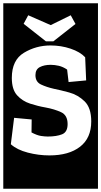

<svg xmlns="http://www.w3.org/2000/svg" viewBox="-30 -937 617 1170"><path d="M-10 213V-917H567V213ZM295 -685 430 -791 401 -844 279 -784 142 -844 114 -792 250 -685ZM526 -197Q526 -280 485.5 -319.5Q445 -359 391.5 -373.5Q338 -388 298 -396Q254 -406 220 -422Q186 -438 186 -479Q186 -514 212.5 -528Q239 -542 279 -542Q303 -542 328.5 -536Q354 -530 379 -513L388 -437L495 -447L489 -588Q458 -621 400 -640.5Q342 -660 278 -660Q190 -660 116 -615.5Q42 -571 42 -462Q42 -392 74 -356.5Q106 -321 153.5 -305.5Q201 -290 248 -282Q302 -272 342 -253.5Q382 -235 382 -181Q382 -132 348 -118.5Q314 -105 261 -105Q244 -105 220 -108.5Q196 -112 162 -130L163 -209L56 -219L36 -58Q74 -24 139.5 -7Q205 10 271 10Q390 10 458 -43Q526 -96 526 -197Z"/></svg>

Font: Zilla Slab Highlight
Style: Bold
Weight: 700
Designer: Typotheque Type Foundry
Foundry: Typotheque type foundry
Version: Version 1.1; 2017; ttfautohint (v1.6)